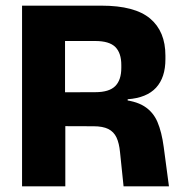

<svg xmlns="http://www.w3.org/2000/svg" viewBox="-20 -659 645 679"><path d="M417 0 404.5 -120.5Q401.5 -152.5 392 -172.8Q382.5 -193 363 -202.8Q343.5 -212.5 311 -212.5L166.5 -213V-332.5L317 -333Q366 -333 387.5 -354.5Q409 -376 409 -419V-429Q409 -471.5 387.8 -492.8Q366.5 -514 316.5 -514H165.5V-639H339Q456.5 -639 510.8 -593.5Q565 -548 565 -462.5V-449.5Q565 -385 532 -349Q499 -313 431.5 -308V-286L399.5 -307.5Q457.5 -303.5 489.5 -283.5Q521.5 -263.5 536.8 -227.8Q552 -192 559 -139L577.5 0ZM58 0V-639H210V-289.5L211 -231.5V0Z"/></svg>

Font: Anek Gurmukhi Medium
Style: Bold
Weight: 700
Version: Version 1.003